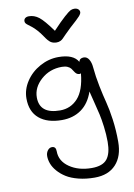

<svg xmlns="http://www.w3.org/2000/svg" viewBox="-113 -905 859 1234"><g transform="rotate(-10 316.0 -287.5)"><path d="M460 -832Q476.1 -832 485.6 -824Q495.1 -815.9 495.1 -804.2Q495.1 -793.9 481.4 -778.3Q467.8 -762.7 416 -716.8Q397.9 -700.2 379.9 -681.6Q361.8 -663.1 354.7 -655.8Q347.7 -648.4 336.9 -643.3Q326.2 -638.2 312 -638.2Q289.6 -638.2 273.9 -648.7Q258.3 -659.2 238.8 -689Q221.7 -714.8 203.9 -734.4Q186 -753.9 173.8 -763.4Q161.6 -772.9 151.6 -780.3Q141.6 -787.6 136.7 -793.7Q131.8 -799.8 131.8 -808.1Q131.8 -820.8 140.9 -827.9Q149.9 -835 165 -835Q200.2 -835 230.5 -811.5Q260.7 -788.1 314 -713.9Q363.8 -767.1 394 -793.9Q424.3 -820.8 435.8 -826.4Q447.3 -832 460 -832ZM402.8 259.8Q345.7 259.8 297.9 247.6Q250 235.4 218.8 215.8Q187.5 196.3 165.8 171.1Q144 146 134.5 120.6Q125 95.2 125 70.8Q125 49.8 136.7 34.4Q148.4 19 165 19Q190.9 19 190.9 50.8Q190.9 114.7 249.8 155.3Q308.6 195.8 395 195.8Q466.3 195.8 495.1 159.4Q523.9 123 523.9 47.9Q523.9 -1.5 517.3 -52.2Q510.7 -103 503.4 -134.8Q496.1 -166.5 483.2 -217.3Q470.2 -268.1 464.8 -291Q439 -215.8 386.2 -178.5Q333.5 -141.1 259.8 -141.1Q165 -141.1 111.6 -186Q58.1 -231 58.1 -316.9Q58.1 -375.5 92.8 -428Q127.4 -480.5 185.1 -512.2Q242.7 -543.9 306.2 -543.9Q403.3 -543.9 434.1 -490.2Q439.5 -513.2 465.8 -513.2Q487.3 -513.2 500 -492.2Q512.7 -471.2 515.1 -439.9Q520.5 -379.4 533.7 -314.5Q546.9 -249.5 559.1 -203.4Q571.3 -157.2 581.1 -87.2Q590.8 -17.1 590.8 59.1Q590.8 153.3 541.5 206.5Q492.2 259.8 402.8 259.8ZM125 -312Q125 -204.1 258.8 -204.1Q328.1 -204.1 374.5 -255.1Q420.9 -306.2 431.2 -416Q426.8 -413.1 421.9 -413.1Q410.2 -413.1 402.3 -419.7Q394.5 -426.3 388.9 -435.8Q383.3 -445.3 376 -455.1Q368.7 -464.8 353.8 -471.4Q338.9 -478 316.9 -478Q237.8 -478 181.4 -427.7Q125 -377.4 125 -312Z"/></g></svg>

Font: Shantell Sans Irregular
Style: Regular
Weight: 300
Designer: Stephen Nixon, Anya Danilova, Shantell Martin
Foundry: Arrow Type
Version: Version 1.006;[9816181b4]